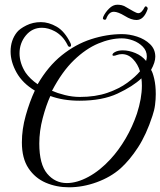

<svg xmlns="http://www.w3.org/2000/svg" viewBox="-20 -753 682 816"><path d="M273 43Q220 43 174.5 23.5Q129 4 101 -38Q73 -80 73 -148Q73 -204 89.5 -262.5Q106 -321 128 -368Q76 -399 50.5 -444.5Q25 -490 25 -534Q25 -582 52 -616Q64 -631 92 -645Q120 -659 154 -659Q187 -659 221 -639.5Q255 -620 280 -569Q282 -563 282 -562Q282 -554 276 -554Q270 -554 267 -562Q256 -584 242 -598Q228 -612 213 -620Q185 -635 158 -635Q117 -635 90 -602.5Q63 -570 63 -526Q63 -506 69.5 -485Q76 -464 89 -444Q98 -431 111 -418.5Q124 -406 140 -395Q184 -471 242.5 -518Q301 -565 367.5 -586.5Q434 -608 499 -608Q530 -608 562.5 -597.5Q595 -587 617.5 -565.5Q640 -544 640 -512Q640 -488 622 -456Q629 -446 635.5 -418Q642 -390 642 -353Q642 -331 639 -307.5Q636 -284 628 -261Q602 -181 566.5 -126.5Q531 -72 492 -37Q450 0 391 21.5Q332 43 273 43ZM319 -341Q386 -341 436.5 -358.5Q487 -376 521.5 -401.5Q556 -427 575 -450Q566 -480 545.5 -501.5Q525 -523 498 -523Q487 -523 476 -519Q469 -516 463 -516Q458 -516 458 -520Q458 -526 469 -532Q482 -539 502 -539Q528 -539 555.5 -527.5Q583 -516 601 -494Q604 -505 604 -513Q604 -537 587 -554.5Q570 -572 545.5 -581Q521 -590 498 -590Q450 -590 397.5 -568Q345 -546 294.5 -497.5Q244 -449 201 -367Q224 -357 256 -349Q288 -341 319 -341ZM264 25Q307 25 356 -1.5Q405 -28 450 -77Q485 -115 514 -164.5Q543 -214 562 -270Q583 -335 583 -389Q583 -397 582.5 -405Q582 -413 581 -420Q545 -386 480 -355.5Q415 -325 318 -325Q248 -325 194 -345Q176 -306 161.5 -251Q147 -196 147 -143Q147 -55 180.5 -15Q214 25 264 25ZM560 -668Q538 -668 511 -685Q481 -703 464 -703Q442 -703 431 -672Q430 -669 425 -669Q421 -669 418.5 -672Q416 -675 419 -682Q427 -700 443.5 -716.5Q460 -733 479 -733Q487 -733 497 -731Q507 -729 519 -721Q533 -713 547 -705Q561 -697 568 -697Q582 -697 595 -723Q597 -726 599 -726Q603 -726 606 -722Q609 -718 607 -713Q591 -668 560 -668Z"/></svg>

Font: Gwendolyn
Style: Bold
Weight: 700
Designer: Robert E. Leuschke
Foundry: Robert E. Leuschke
Version: Version 1.010; ttfautohint (v1.8.3)